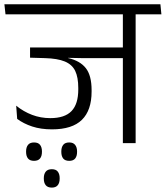

<svg xmlns="http://www.w3.org/2000/svg" viewBox="-39 -650 753 872"><path d="M115.5 80.5Q134 80.5 142.8 69.8Q151.5 59 151.5 40V37.5Q151.5 19 143 8Q134.5 -3 115.5 -3Q97 -3 88.2 8Q79.5 19 79.5 37.5V40Q79.5 59 88.2 69.8Q97 80.5 115.5 80.5ZM275.5 80.5Q294 80.5 302.5 69.8Q311 59 311 40V37.5Q311 19 302.2 8Q293.5 -3 275.5 -3Q256.5 -3 248 8Q239.5 19 239.5 37.5V40Q239.5 59 248 69.8Q256.5 80.5 275.5 80.5ZM196.5 202Q214.5 202 223.2 191.2Q232 180.5 232 161.5V159Q232 140.5 223.5 129.5Q215 118.5 196.5 118.5Q177.5 118.5 168.8 129.5Q160 140.5 160 159V161.5Q160 180.5 168.8 191.2Q177.5 202 196.5 202ZM577 -600.5H519V0H577ZM461.5 -585H694L689.5 -630.5H456.5ZM644 -585 639 -630.5H-19L-14 -585ZM539.5 -434.5H97.5V-388H235L335 -386H539.5ZM270 -406H97.5V-388L165 -386Q222 -384.5 255.2 -370.8Q288.5 -357 302.5 -328Q316.5 -299 316.5 -250.5V-243.5Q316.5 -177.5 285.8 -145.5Q255 -113.5 189.5 -113.5Q146 -113.5 107 -128.2Q68 -143 34.5 -170L39 -110Q68 -88.5 107.2 -75.5Q146.5 -62.5 197 -62.5Q289 -62.5 333 -105.8Q377 -149 377 -234V-240.5Q377 -307 350.8 -340.5Q324.5 -374 270 -386.5Z"/></svg>

Font: Anek Devanagari Medium Light
Style: Regular
Weight: 300
Version: Version 1.003